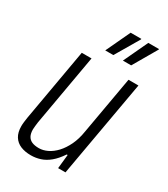

<svg xmlns="http://www.w3.org/2000/svg" viewBox="-183 -807 790 904"><g transform="rotate(30 212.5 -355.5)"><path d="M135 12Q103 12 79 2Q55 -8 41.5 -29.5Q28 -51 28 -85Q28 -96 29.5 -107.5Q31 -119 33 -133L102 -526H155L87 -139Q86 -128 84.5 -118Q83 -108 83 -99Q83 -77 90.5 -63Q98 -49 113 -42.5Q128 -36 151 -36Q174 -36 197.5 -47.5Q221 -59 241.5 -81Q262 -103 278 -136Q294 -169 301 -214L356 -526H410L317 0H277L285 -76H280Q258 -43 234.5 -23.5Q211 -4 186 4Q161 12 135 12ZM192 -591 254 -723H312V-720L236 -591ZM288 -591 350 -723H408V-720L333 -591Z"/></g></svg>

Font: Archivo Condensed ExtraLight
Style: Italic
Weight: 250
Width: 3
Italic angle: -10°
Designer: Hector Gatti
Foundry: Omnibus-Type
Version: Version 2.001